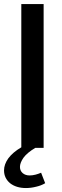

<svg xmlns="http://www.w3.org/2000/svg" viewBox="-33 -744 313 966"><path d="M194.3 177.7Q189.5 165 173.8 125Q160.2 130.9 145.5 134.8Q129.9 138.7 116.2 138.7Q94.7 138.7 81.1 127Q67.4 115.2 67.4 95.7Q67.4 75.2 85 49.8Q103.5 24.4 144.5 0Q159.2 0 186.5 0Q186.5 -180.7 186.5 -723.6Q159.2 -723.6 74.2 -723.6Q74.2 -543.9 74.2 -2.9Q31.2 22.5 8.8 52.7Q-12.7 83 -12.7 113.3Q-12.7 152.3 17.6 177.7Q48.8 202.1 97.7 202.1Q123 202.1 149.4 195.3Q174.8 189.5 194.3 177.7Z"/></svg>

Font: DaxlinePro-Medium
Style: Medium
Weight: 400
Designer: Hans Reichel
Version: Version 7.502; 2006